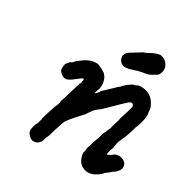

<svg xmlns="http://www.w3.org/2000/svg" viewBox="-161 -811 944 972"><g transform="rotate(30 311.5 -325.0)"><path d="M495 -487Q500 -487 512 -486Q541 -483 563 -464Q569 -457 576 -449Q583 -439 589 -426Q594 -414 594 -406Q594 -395 596 -388Q598 -383 597 -374Q596 -361 594 -349Q587 -317 581 -304Q580 -302 578 -298.5Q576 -295 576 -292Q575 -284 561 -244Q555 -225 553 -222Q551 -220 549.5 -216Q548 -212 546.5 -208Q545 -204 542.5 -199Q540 -194 539 -192Q536 -186 534 -173Q530 -154 530 -151Q530 -148 524 -131Q518 -112 518 -107Q518 -103 521 -103Q525 -103 537 -111Q559 -127 560 -126Q560 -125 565 -126.5Q570 -128 577 -128Q589 -127 595 -125Q599 -123 599 -123Q602 -123 611 -115Q616 -112 619 -106Q626 -92 621 -77Q618 -68 609 -58Q601 -49 599 -49Q599 -49 594.5 -46Q590 -43 587 -41Q584 -39 579.5 -34.5Q575 -30 572 -28Q568 -25 565 -23Q561 -20 557 -17Q553 -14 552 -11Q549 -6 533 5Q528 8 526 9Q516 17 502 21Q490 24 481 24Q465 24 449 16Q434 9 424 -7Q417 -18 413 -34Q412 -37 411.5 -41.5Q411 -46 411 -49Q411 -52 411 -53Q412 -53 414 -64Q415 -68 415.5 -70.5Q416 -73 416 -74.5Q416 -76 416 -76.5Q416 -77 415 -77Q415 -80 428 -119Q436 -143 445 -170Q447 -178 448.5 -183Q450 -188 451.5 -191Q453 -194 453.5 -195.5Q454 -197 454 -197Q456 -196 458 -205Q460 -209 460 -209Q461 -208 463 -216Q464 -218 464.5 -218.5Q465 -219 466 -222Q467 -225 468 -226Q469 -228 469 -231Q470 -232 470.5 -235Q471 -238 471 -239.5Q471 -241 473 -245.5Q475 -250 475 -252.5Q475 -255 478 -263Q487 -289 485 -290Q484 -290 492 -314Q504 -350 507 -364Q509 -373 510 -373L511 -376Q511 -378 510 -378L509 -380Q508 -388 502 -391Q496 -394 491 -391Q483 -388 466 -371Q458 -364 453 -359Q448 -354 414.5 -321Q381 -288 378.5 -286.5Q376 -285 374.5 -283.5Q373 -282 368 -279Q352 -266 347 -260Q345 -258 343 -254Q332 -239 330 -236Q328 -234 326.5 -230.5Q325 -227 320 -222Q315 -217 311 -212Q304 -205 297 -197Q264 -160 255 -147Q247 -136 241 -115Q238 -107 234 -94Q230 -81 227 -71.5Q224 -62 221.5 -53Q219 -44 217 -38Q214 -30 211 -25Q210 -22 205.5 -9.5Q201 3 201 4Q199 7 193 13Q187 19 183 21Q176 24 167 25Q158 26 151 23Q144 20 136 12Q129 5 125 -2Q122 -9 122 -16Q121 -27 128 -48Q131 -58 131 -58Q131 -58 132 -58Q133 -58 136 -65Q137 -68 137.5 -68.5Q138 -69 138 -71Q139 -77 143 -89Q144 -91 144 -93V-95Q143 -95 143 -95.5Q143 -96 146 -105Q149 -114 151 -123Q154 -132 156 -138Q158 -144 163 -160Q171 -185 172.5 -187Q174 -189 175.5 -193Q177 -197 177 -197Q178 -197 179 -203Q179 -205 181 -210Q183 -218 182 -219Q181 -219 185 -229Q197 -269 200 -279Q203 -288 205.5 -296Q208 -304 210.5 -312.5Q213 -321 217 -333Q221 -345 221 -346Q221 -347 222 -347Q224 -349 225 -353L224 -355Q224 -354 226 -361Q230 -375 225 -376Q219 -377 196 -358Q177 -343 167.5 -337.5Q158 -332 151 -330Q148 -330 142 -330Q132 -331 125 -336Q112 -343 105 -357Q104 -358 104 -362Q104 -366 104 -371Q103 -379 106 -387V-391Q105 -391 110 -398Q112 -400 116 -405Q120 -410 123.5 -413.5Q127 -417 127 -416Q127 -415 128 -416Q133 -418 140 -425Q143 -428 142.5 -429Q142 -430 153 -438Q198 -475 232 -477Q252 -479 256 -475Q257 -475 262 -473Q267 -471 268 -470Q270 -468 277 -466Q281 -464 290 -458Q294 -455 295 -455Q298 -455 307 -443Q316 -431 319 -417Q324 -400 321 -378Q320 -371 317.5 -366Q315 -361 314 -357Q313 -353 312 -351Q309 -344 312 -343Q313 -342 315 -343Q317 -344 317 -344.5Q317 -345 317 -345Q317 -345 320.5 -348.5Q324 -352 324 -353Q324 -354 327 -356Q332 -361 330 -363Q330 -363 333 -366Q336 -369 356 -388Q399 -430 400 -430Q404 -431 408 -436Q409 -438 409 -438Q408 -438 418 -447Q431 -460 443 -467Q446 -470 450 -472Q454 -474 457 -475.5Q460 -477 460 -477Q460 -475 468 -478Q476 -481 475 -482Q475 -483 478 -484Q481 -485 486 -485.5Q491 -486 495 -487ZM497 -674Q498 -676 507 -674Q516 -672 523 -669Q537 -662 546 -648.5Q555 -635 555 -621Q555 -610 553 -603Q547 -584 536 -579Q534 -578 528.5 -574.5Q523 -571 521 -570Q519 -569 512 -565Q505 -561 499 -559Q484 -555 476 -554Q471 -554 464.5 -552Q458 -550 454 -550Q442 -548 430 -543Q426 -542 418 -540L403 -535H404Q404 -535 400 -534Q396 -533 396 -533H397Q396 -534 389.5 -532.5Q383 -531 377 -531Q368 -531 361 -535Q343 -544 339 -562Q336 -574 338 -578Q342 -594 360 -606Q367 -611 391 -625Q403 -633 407 -635Q423 -645 423 -644Q423 -643 430 -646Q433 -648 433 -648Q434 -647 446 -654Q466 -666 478 -669Q483 -671 484.5 -671.5Q486 -672 491 -673Q496 -674 497 -674Z"/></g></svg>

Font: TT2020 Style E
Style: Italic
Weight: 400
Italic angle: -15°
Version: Version 0.2.000